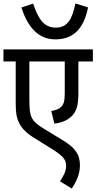

<svg xmlns="http://www.w3.org/2000/svg" viewBox="-20 -908 558 1112"><path d="M490 -865 417 -888C398 -798 372 -748 303 -748C238 -748 203 -793 172 -887L104 -865C144 -737 213 -680 300 -680C396 -680 463 -731 490 -865ZM518 -552V-622H0V-552H71V-311C71 -257 76 -226 89 -200C106 -161 140 -132 185 -105L273 -50C349 -4 363 18 363 53C363 86 345 116 327 142L396 184C418 150 443 105 443 50C443 -14 415 -53 340 -98L238 -160C159 -208 150 -229 150 -335V-552H355V-369C355 -321 349 -305 335 -290C322 -276 303 -270 277 -265L295 -192C345 -198 382 -217 404 -245C426 -273 434 -306 434 -370V-552Z"/></svg>

Font: Noto Sans Devanagari UI SemiCondensed
Style: Regular
Weight: 400
Width: 4
Designer: Jelle Bosma - Monotype Design Team
Foundry: Monotype Imaging Inc.
Version: Version 2.003